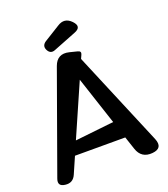

<svg xmlns="http://www.w3.org/2000/svg" viewBox="-172 -1100 1072 1227"><g transform="rotate(-20 363.5 -486.5)"><path d="M522 -147H180L131 -35Q110 13 58 6Q6 0 24 -49L267 -725Q294 -800 372 -781L424 -768Q450 -762 439 -739L428 -715L698 -72Q727 -1 652 6Q575 13 551 -60ZM219 -237 483 -266 375 -593ZM240 -845Q224 -877 255 -898L363 -965Q416 -1000 460 -954Q504 -908 445 -886L290 -825Q257 -812 240 -845Z"/></g></svg>

Font: MaokenZhuyuanTi
Style: Regular
Weight: 400
Designer: Fontworks Inc & LongZhuTi team: ZERO子、时光羊、荆南、频凡、刘鹏、Little White Dog、帆影Magmeta、奈白不弍、白日月球、ChaoTawei、雨三（排名不分先后）
Version: Version 1.000; 20230222